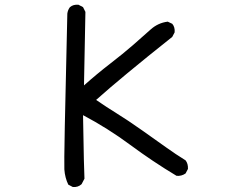

<svg xmlns="http://www.w3.org/2000/svg" viewBox="-20 -784 1040 807"><path d="M286 2 267 -8Q253 -37 250.5 -72Q248 -107 263 -727Q265 -742 274 -754Q288 -766 310 -764L329 -754L339 -734L333 -425Q388 -474 442.5 -516Q497 -558 539 -594.5Q581 -631 612.5 -659.5Q644 -688 685 -693L704 -684Q716 -670 714 -648L704 -629Q489 -458 384 -364Q429 -333 472 -306.5Q515 -280 577.5 -236Q640 -192 679 -164Q718 -136 760 -110Q771 -96 770 -74L760 -55Q743 -43 722 -45Q622 -105 527.5 -175Q433 -245 329 -300Q333 -61 335 -33L323 -10Q308 4 286 2Z"/></svg>

Font: Kosefont JP
Style: Regular
Weight: 400
Designer: Nozomi Seto 瀬戸のぞみ
Version: Version 3.00;June 19, 2020